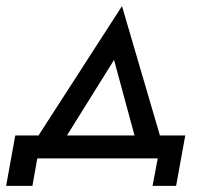

<svg xmlns="http://www.w3.org/2000/svg" viewBox="-26 -518 682 628"><path d="M490 0H96L80 90H-6L24 -75H100L373 -498L497 -75H580L550 90H473ZM347 -322 193 -75H414Z"/></svg>

Font: Jost*
Style: Italic
Weight: 400
Italic angle: -10°
Version: Version 3.7